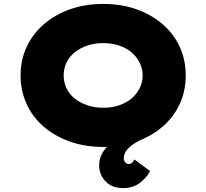

<svg xmlns="http://www.w3.org/2000/svg" viewBox="-20 -740 1053 980"><path d="M608 220Q551 220 518.5 185.5Q486 151 486 104Q486 65 507 33.5Q528 2 563.5 -23.5Q599 -49 641.5 -69Q684 -89 727 -107L749 -53Q738 -46 715.5 -35Q693 -24 669 -9.5Q645 5 628.5 24Q612 43 612 68Q612 80 619 88.5Q626 97 636 97Q647 97 654 91Q661 85 666 74L746 133Q729 166 694.5 193Q660 220 608 220ZM507 10Q414 10 336.5 -17.5Q259 -45 202.5 -94Q146 -143 115.5 -210Q85 -277 85 -355Q85 -434 116 -500.5Q147 -567 203.5 -616Q260 -665 337 -692.5Q414 -720 507 -720Q600 -720 677 -692.5Q754 -665 810.5 -616Q867 -567 897.5 -500.5Q928 -434 928 -355Q928 -276 897.5 -209.5Q867 -143 810.5 -94Q754 -45 677 -17.5Q600 10 507 10ZM507 -190Q551 -190 588 -202.5Q625 -215 651.5 -237.5Q678 -260 693 -290Q708 -320 708 -355Q708 -390 693 -420Q678 -450 651.5 -472.5Q625 -495 588 -507.5Q551 -520 507 -520Q463 -520 426 -507.5Q389 -495 361.5 -473Q334 -451 319.5 -421Q305 -391 305 -355Q305 -320 319.5 -289.5Q334 -259 361.5 -237Q389 -215 426 -202.5Q463 -190 507 -190Z"/></svg>

Font: Lexend Giga Black
Style: Regular
Weight: 900
Designer: Bonnie Shaver-Troup, Thomas Jockin
Foundry: Lexend
Version: Version 1.007